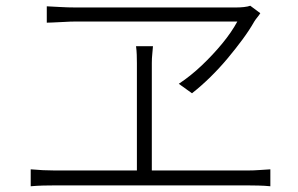

<svg xmlns="http://www.w3.org/2000/svg" viewBox="-20 -696 1040 669"><path d="M887 -650Q882 -642 876.5 -635.5Q871 -629 866 -621Q849 -591 825 -558.5Q801 -526 773 -492.5Q745 -459 713.5 -428Q682 -397 649 -371L603 -404Q644 -431 683 -468Q722 -505 754.5 -544.5Q787 -584 807 -621Q786 -621 741.5 -621Q697 -621 639 -621Q581 -621 518.5 -621Q456 -621 399.5 -621Q343 -621 301.5 -621Q260 -621 243 -621Q226 -621 202 -619.5Q178 -618 160.5 -617.5Q143 -617 143 -617V-674Q166 -673 191 -671.5Q216 -670 241 -670Q259 -670 300.5 -670Q342 -670 398 -670Q454 -670 515 -670Q576 -670 633.5 -670Q691 -670 736 -670Q781 -670 804 -670Q817 -670 830.5 -671.5Q844 -673 852 -676ZM509 -476Q509 -466 509 -436Q509 -406 509 -365.5Q509 -325 509 -280.5Q509 -236 509 -194.5Q509 -153 509 -121.5Q509 -90 509 -77H457Q457 -90 457 -121.5Q457 -153 457 -194.5Q457 -236 457 -280.5Q457 -325 457 -365.5Q457 -406 457 -436Q457 -466 457 -476Q457 -490 456.5 -505Q456 -520 454 -535H513Q512 -520 510.5 -506.5Q509 -493 509 -476ZM87 -106Q109 -104 130 -103Q151 -102 171 -102H843Q864 -102 883.5 -103.5Q903 -105 922 -106V-47Q903 -49 880 -49.5Q857 -50 843 -50H171Q151 -50 130.5 -49.5Q110 -49 87 -47Z"/></svg>

Font: Noto Sans JP Thin Light
Style: Regular
Weight: 300
Version: Version 2.004-H2;hotconv 1.0.118;makeotfexe 2.5.65603